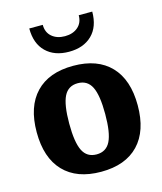

<svg xmlns="http://www.w3.org/2000/svg" viewBox="-111 -809 766 907"><g transform="rotate(-15 272.0 -356.0)"><path d="M455 -436Q519 -369 519 -244Q519 -119 455 -52Q391 15 272 15Q153 15 89 -52Q25 -119 25 -244Q25 -369 89 -436Q153 -503 272 -503Q391 -503 455 -436ZM339.5 -111Q360 -152 360 -244Q360 -336 339.5 -377Q319 -418 272 -418Q225 -418 204.5 -377Q184 -336 184 -244Q184 -152 204.5 -111Q225 -70 272 -70Q319 -70 339.5 -111ZM360 -727H426Q426 -653 384.5 -612.5Q343 -572 272 -572Q201 -572 159.5 -612.5Q118 -653 118 -727H184Q184 -690 208.5 -669Q233 -648 272 -648Q311 -648 335.5 -669Q360 -690 360 -727Z"/></g></svg>

Font: Andada
Style: Bold
Weight: 700
Designer: Carolina Giovagnoli
Foundry: Carolina Giovagnoli
Version: Version 1.003